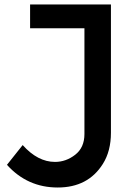

<svg xmlns="http://www.w3.org/2000/svg" viewBox="-20 -719 609 855"><path d="M114 -593V-699H474V-128Q474 -46 438 11Q372 116 237 116Q102 116 11 15L81 -73Q148 2 225 2Q274 2 315 -30Q356 -62 356 -122V-593Z"/></svg>

Font: Montserrat Alternates
Style: Regular
Weight: 400
Designer: Julieta Ulanovsky
Foundry: Julieta Ulanovsky
Version: Version 2.001